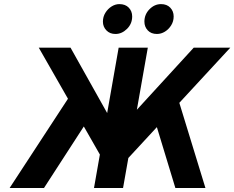

<svg xmlns="http://www.w3.org/2000/svg" viewBox="-20 -938 1169 958"><path d="M549.5 -73 575.5 -295 946.5 -700H1129ZM28 0 356.5 -502.5 444.5 -378.5 199.5 0ZM532 -73 173.5 -700H332L559 -295ZM449 0 572 -700H717.5L594 0ZM855 0 740 -378.5 851 -502.5 1005 0ZM763 -768.5Q734 -768.5 717.2 -786.5Q700.5 -804.5 700.5 -830Q700.5 -866 725.8 -891.8Q751 -917.5 783.5 -917.5Q812.5 -917.5 829.5 -899.8Q846.5 -882 846.5 -856Q846.5 -831.5 834.2 -811.8Q822 -792 803 -780.2Q784 -768.5 763 -768.5ZM556 -768.5Q528 -768.5 510.8 -786.5Q493.5 -804.5 493.5 -830Q493.5 -854.5 505.8 -874.2Q518 -894 536.8 -905.8Q555.5 -917.5 575.5 -917.5Q605.5 -917.5 622.5 -899.8Q639.5 -882 639.5 -856Q639.5 -819.5 613.8 -794Q588 -768.5 556 -768.5Z"/></svg>

Font: Overpass ExtraBold
Style: Italic
Weight: 800
Italic angle: -10°
Designer: Delve Withrington, Dave Bailey, Thomas Jockin
Foundry: Delve Fonts LLC
Version: Version 4.000